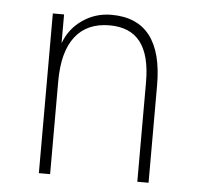

<svg xmlns="http://www.w3.org/2000/svg" viewBox="-43 -568 639 612"><g transform="rotate(5 276.0 -261.5)"><path d="M103 0V-511H139V-419Q156.5 -466.5 197.8 -494.8Q239 -523 290 -523Q372 -523 413 -470Q454 -417 454 -312V0H418V-319Q418 -404.5 385.5 -446.8Q353 -489 287 -489Q214.5 -489 176.8 -440.2Q139 -391.5 139 -297V0Z"/></g></svg>

Font: Overpass Thin
Style: Regular
Weight: 250
Designer: Delve Withrington, Dave Bailey, Thomas Jockin
Foundry: Delve Fonts LLC
Version: Version 4.000